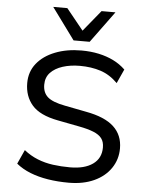

<svg xmlns="http://www.w3.org/2000/svg" viewBox="-62 -986 800 1045"><g transform="rotate(5 338.5 -464.0)"><path d="M353 9Q293 9 239.5 0.5Q186 -8 142 -25.5Q98 -43 65 -70L100 -147Q135 -119 175 -103Q215 -87 259.5 -81Q304 -75 353 -75Q432 -75 477 -107Q522 -139 522 -198Q522 -229 507.5 -248Q493 -267 462 -279.5Q431 -292 383 -301L264 -324Q165 -343 123 -391.5Q81 -440 81 -512Q81 -574 117 -619Q153 -664 216.5 -689Q280 -714 360 -714Q411 -714 455 -704.5Q499 -695 535.5 -677Q572 -659 601 -631L566 -554Q523 -597 472 -613.5Q421 -630 359 -630Q307 -630 265 -616.5Q223 -603 198.5 -577Q174 -551 174 -511Q174 -468 201 -444Q228 -420 296 -407L414 -384Q517 -365 566 -319.5Q615 -274 615 -201Q615 -141 582.5 -93Q550 -45 491 -18Q432 9 353 9ZM312 -765 186 -937H263L356 -822L450 -937H526L400 -765Z"/></g></svg>

Font: Nunito Sans 6pt
Style: Regular
Weight: 400
Version: Version 3.101;gftools[0.9.27]